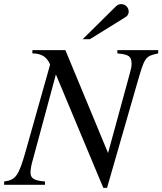

<svg xmlns="http://www.w3.org/2000/svg" viewBox="-40 -896 787 931"><path d="M727 -653H529V-637C586 -632 598 -622 598 -586C598 -574 596 -563 590 -542L484 -154L277 -653H117V-637C164 -637 188 -618 203 -583L86 -168C50 -40 36 -24 -20 -16V0H178V-16C126 -20 108 -31 108 -59C108 -72 111 -92 117 -113L231 -535L461 15H479L625 -492C662 -621 664 -623 727 -637ZM361 -706H396L567 -812C579 -819 584 -828 584 -840C584 -860 568 -876 548 -876C538 -876 530 -873 523 -866Z"/></svg>

Font: XITS
Style: Italic
Weight: 400
Italic angle: -16.33°
Designer: MicroPress Inc., with final additions and corrections provided by Coen Hoffman, Elsevier (retired)
Version: Version 1.302